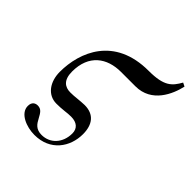

<svg xmlns="http://www.w3.org/2000/svg" viewBox="-188 -637 907 907"><g transform="rotate(45 265.0 -184.0)"><path d="M64 -144C64 -78 100 -26 159 -26C173 -26 197 -27 211 -29C225 -31 240 -32 252 -32C290 -32 312 -13 312 20C312 84 270 128 214 128C176 128 162 107 149 82C136 58 127 42 103 42C89 42 71 49 71 77C71 126 136 152 190 152C295 152 350 73 350 -13C350 -76 321 -116 258 -116C249 -116 226 -114 215 -113C201 -111 179 -110 168 -110C132 -110 104 -129 104 -186C104 -298 176 -348 269 -348H365C473 -348 516 -448 530 -511L512 -520C485 -472 460 -444 358 -444C130 -444 64 -276 64 -144Z"/></g></svg>

Font: Old Standard
Style: Italic
Weight: 400
Italic angle: -15.2°
Designer: Alexey Kryukov <alexios@thessalonica.org.ru>
Version: Version 2.0